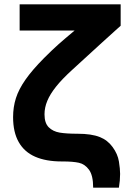

<svg xmlns="http://www.w3.org/2000/svg" viewBox="-20 -740 573 880"><path d="M407 120Q407 64 388 38Q369 12 341.5 6Q314 0 268 0H263Q190.5 0 141 -21.8Q91.5 -43.5 65.8 -88.8Q40 -134 40 -203Q40 -249.5 53 -290.2Q66 -331 96.8 -375Q127.5 -419 182 -474Q219.5 -511.5 246.8 -535.8Q274 -560 319.5 -598Q320 -598.5 320 -598.5L321.5 -599.5Q322 -600 322 -600H70V-720H533V-622L508.5 -600Q489.5 -583 445.5 -543Q401.5 -503 310 -419Q264.5 -377.5 237 -343Q209.5 -308.5 196.8 -277.8Q184 -247 184 -216Q184 -176 203.2 -156.8Q222.5 -137.5 253.5 -132.2Q284.5 -127 336 -127Q399 -127 437 -112Q473 -98 496.2 -66Q519.5 -34 525 0Q530.5 34 530.5 57Q530.5 87 525 120Z"/></svg>

Font: Vela Sans ExtBd
Style: Regular
Weight: 800
Designer: Principal design: Mikhail Sharanda - project Manrope.
Design modification: Ravid Balaliev
Foundry: Mikhail Sharanda
Version: Version 1.001